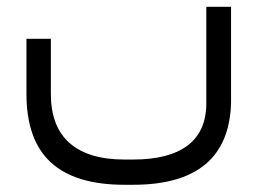

<svg xmlns="http://www.w3.org/2000/svg" viewBox="-20 -313 742 553"><path d="M645.5 -293.5V-18.1Q639.6 219.2 363.3 219.2H338.4Q196.3 219.2 126.2 154.5Q56.2 89.8 56.2 -42V-201.2H126.5V-42.5Q126.5 51.3 180.4 98.9Q234.4 146.5 338.4 146.5H363.3Q467.3 146.5 520.8 105.7Q574.2 64.9 574.2 -15.6V-293.5Z"/></svg>

Font: Shabnam Light FD-WOL
Style: Light-FD-WOL
Weight: 300
Foundry: DejaVu fonts team - Redesigned by Saber Rastikerdar - Based on Vazir font
Version: Version 5.0.0